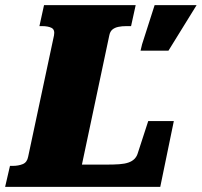

<svg xmlns="http://www.w3.org/2000/svg" viewBox="-56 -730 788 750"><path d="M474 -710 456 -628H438Q420 -628 406 -625Q392 -622 383 -614.5Q374 -607 371 -592L264 -87H359Q389 -87 410 -88.5Q431 -90 445.5 -95Q460 -100 469 -109Q478 -118 482 -131L523 -257H623L570 0H-36L-17 -82H-7Q16 -82 33 -89Q50 -96 54 -118L155 -592Q159 -614 145.5 -621Q132 -628 108 -628H98L116 -710ZM602 -532 712 -710H548L499 -557L493 -532Z"/></svg>

Font: Roboto Serif 20pt ExtraBold
Style: Italic
Weight: 800
Italic angle: -10°
Version: Version 1.007